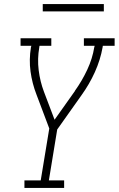

<svg xmlns="http://www.w3.org/2000/svg" viewBox="-20 -923 583 943"><path d="M100 0V-37H180L222 -292L159 -459Q159 -459 159 -459Q159 -459 159 -459Q138 -513 130 -571.5Q122 -630 132 -691L134 -698H81V-735H232V-698H174L173 -691Q163 -634 170 -578Q177 -522 196 -472L248 -335L348 -476V-477Q383 -526 408.5 -580.5Q434 -635 443 -691L445 -698H392V-735H543V-698H485L484 -691Q473 -629 446 -569Q419 -509 380 -455L261 -287L220 -37H295V0ZM190 -867V-903H490V-867Z"/></svg>

Font: Iosevka Curly Slab XLtObl
Style: Regular
Weight: 200
Italic angle: -9°
Monospace: yes
Designer: Belleve Invis
Foundry: Belleve Invis
Version: Version 11.1.0; ttfautohint (v1.8.3)